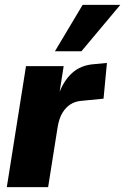

<svg xmlns="http://www.w3.org/2000/svg" viewBox="-20 -770 515 790"><path d="M8 0 87 -498H242L223 -378H220Q240 -436 276 -469Q312 -502 367 -506L420 -511L406 -364L314 -355Q290 -353 270.5 -341Q251 -329 237 -306Q223 -283 217 -246L178 0ZM206 -559 320 -750H475L315 -559Z"/></svg>

Font: Nunito Sans 10pt Condensed Black
Style: Italic
Weight: 900
Width: 3
Italic angle: -9°
Designer: Vernon Adams
Foundry: Vernon Adams
Version: Version 3.101;gftools[0.9.27]